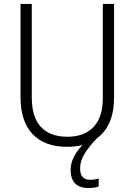

<svg xmlns="http://www.w3.org/2000/svg" viewBox="-20 -734 682 973"><path d="M386 120Q386 177 437 177Q450 177 461.5 175Q473 173 480 171V211Q470 215 457 217Q444 219 428 219Q385 219 361.5 196.5Q338 174 338 127Q338 92 355 60Q372 28 398 1Q362 10 320 10Q206 10 145 -54.5Q84 -119 84 -242V-714H141V-242Q141 -140 187.5 -90.5Q234 -41 322 -41Q407 -41 454 -90.5Q501 -140 501 -238V-714H558V-240Q558 -167 535.5 -115Q513 -63 470 -32Q433 7 409.5 43.5Q386 80 386 120Z"/></svg>

Font: Noto Sans Myanmar SemiCondensed Light
Style: Regular
Weight: 300
Width: 4
Designer: Monotype Design Team
Foundry: Monotype Imaging Inc.
Version: Version 2.107; ttfautohint (v1.8.4.7-5d5b)